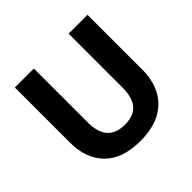

<svg xmlns="http://www.w3.org/2000/svg" viewBox="-175 -900 1097 1097"><g transform="rotate(-45 373.5 -352.0)"><path d="M666.8 -271.5Q666.8 -187.8 634.4 -124.3Q602 -60.8 536.2 -25.4Q470.4 10 370.5 10Q228.4 10 154 -64.3Q79.6 -138.7 79.6 -269.9V-714H233.1V-277.8Q233.1 -197.6 268.6 -158.1Q304.1 -118.6 374.3 -118.6Q424.1 -118.6 454.8 -136.9Q485.5 -155.3 500 -191Q514.4 -226.7 514.4 -278.8V-714H666.8Z"/></g></svg>

Font: Noto Sans Khmer UI
Style: Regular
Weight: 400
Designer: Danh Hong and the Monotype Design Team
Foundry: Monotype Imaging Inc.
Version: Version 2.002